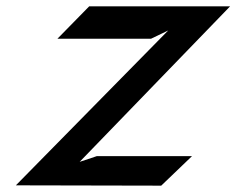

<svg xmlns="http://www.w3.org/2000/svg" viewBox="-20 -592 745 605"><path d="M30 -8 488 -7 585 -100H285L231 -82L705 -572H261L161 -470H456L510 -496Z"/></svg>

Font: Charger Eco
Style: Obl
Weight: 1000
Designer: Jasper
Foundry: Cannot Into Space Fonts
Version: Version 1.1